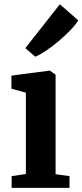

<svg xmlns="http://www.w3.org/2000/svg" viewBox="-20 -904 396 924"><path d="M36 0V-56.5L104.5 -66.5V-458L35 -477V-540L217 -564H220L247.5 -544.5V-65.5L314.5 -56.5V0ZM149 -631.5 102 -672.5 268 -883.5 356.5 -806Q344 -785 318.8 -758.8Q293.5 -732.5 262.8 -706.5Q232 -680.5 202.2 -660.5Q172.5 -640.5 150.5 -631.5Z"/></svg>

Font: Merriweather 28pt
Style: Bold
Weight: 700
Version: Version 2.100